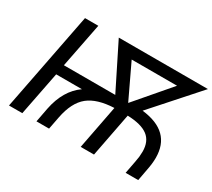

<svg xmlns="http://www.w3.org/2000/svg" viewBox="-131 -925 1285 1162"><g transform="rotate(30 512.0 -344.0)"><path d="M1024 -688 747 -377Q959 -353 959 -169Q959 -130 949 -81L934 0H846Q868 -112 869 -126Q871 -152 871 -162Q871 -234 825.5 -268.5Q780 -303 684 -306L625 0H532L591 -306Q473 -301 412 -252Q350 -202 328 -88L311 0H223L242 -100Q270 -240 364 -306H184L124 0H31L165 -688H258L197 -377H556L401 -688ZM535 -612 648 -374 852 -612Z"/></g></svg>

Font: Libra Sans
Style: Italic
Weight: 400
Italic angle: -12°
Foundry: Context Ltd
Version: Version 1.002